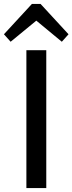

<svg xmlns="http://www.w3.org/2000/svg" viewBox="-51 -955 368 975"><path d="M184 -700V0H83V-700ZM-31 -781 111 -935H155L297 -781L263 -743L107 -872H160L3 -743Z"/></svg>

Font: Pathway Extreme 28pt Medium
Style: Regular
Weight: 500
Designer: Eduardo Rodriguez Tunni
Foundry: Eduardo Rodriguez Tunni
Version: Version 1.001;gftools[0.9.26]